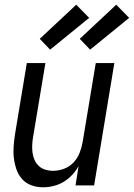

<svg xmlns="http://www.w3.org/2000/svg" viewBox="-20 -788 569 816"><path d="M163 8Q137 8 113.5 -0.5Q90 -9 74 -27Q58 -45 50 -68Q42 -91 39 -116Q36 -141 38 -167Q40 -193 44 -219L94 -520H173L121 -208Q118 -191 117 -174Q116 -157 118 -140.5Q120 -124 126.5 -109Q133 -94 144.5 -83Q156 -72 172 -67Q188 -62 205 -62Q228 -62 251.5 -70.5Q275 -79 292 -97Q309 -115 318 -137.5Q327 -160 331 -183L387 -520H466L380 0H301L314 -82Q303 -62 286.5 -44.5Q270 -27 250 -15Q230 -3 207.5 2.5Q185 8 163 8ZM363 -577 319 -623 474 -768 529 -712ZM193 -577 149 -623 304 -768 359 -712Z"/></svg>

Font: Iosevka SS18
Style: Italic
Weight: 400
Italic angle: -9°
Monospace: yes
Designer: Belleve Invis
Foundry: Belleve Invis
Version: Version 25.1.1; ttfautohint (v1.8.4)